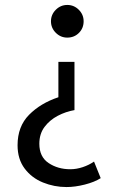

<svg xmlns="http://www.w3.org/2000/svg" viewBox="-20 -529 471 776"><path d="M252 -377Q225 -377 205.5 -396.5Q186 -416 186 -443Q186 -470 205.5 -489.5Q225 -509 252 -509Q279 -509 298.5 -489.5Q318 -470 318 -443Q318 -415 299 -396Q280 -377 252 -377ZM249 227Q199 227 153.5 208.5Q108 190 79.5 152Q51 114 51 58Q51 -18 97.5 -65Q144 -112 216 -136V-279H281V-84Q246 -78 213.5 -61Q181 -44 160 -16Q139 12 139 52Q139 105 176.5 130Q214 155 264 155Q289 155 314.5 146.5Q340 138 360 124L387 191Q362 207 322.5 217Q283 227 249 227Z"/></svg>

Font: Rosario Light
Style: Regular
Weight: 300
Designer: Hector Gatti
Foundry: Omnibus Type
Version: Version 1.101; ttfautohint (v1.8.1.43-b0c9)